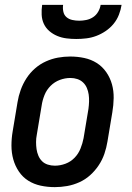

<svg xmlns="http://www.w3.org/2000/svg" viewBox="-20 -760 540 788"><path d="M205 8Q175 8 147 2Q119 -4 96 -18.5Q73 -33 57.5 -56Q42 -79 34.5 -106Q27 -133 27 -162.5Q27 -192 32 -221L52 -341Q56 -366 65 -391Q74 -416 88.5 -438.5Q103 -461 123.5 -479Q144 -497 168.5 -508Q193 -519 218 -523.5Q243 -528 268 -528Q298 -528 326 -522Q354 -516 377 -501.5Q400 -487 416 -464Q432 -441 439.5 -414Q447 -387 446.5 -357.5Q446 -328 441 -299L421 -179Q417 -154 408.5 -129Q400 -104 385 -81.5Q370 -59 350 -41Q330 -23 305.5 -12Q281 -1 255.5 3.5Q230 8 205 8ZM205 -80Q227 -80 248.5 -88Q270 -96 286 -112.5Q302 -129 310.5 -150.5Q319 -172 323 -193L343 -313Q345 -328 345.5 -343Q346 -358 344 -372Q342 -386 336.5 -399Q331 -412 321 -421.5Q311 -431 297.5 -435.5Q284 -440 269 -440Q247 -440 225.5 -432Q204 -424 187.5 -407.5Q171 -391 162.5 -369.5Q154 -348 151 -327L131 -207Q128 -192 128 -177Q128 -162 130 -148Q132 -134 137.5 -121Q143 -108 152.5 -98.5Q162 -89 176 -84.5Q190 -80 205 -80ZM293 -600Q273 -600 253 -602.5Q233 -605 215 -612.5Q197 -620 182.5 -632.5Q168 -645 160 -662Q152 -679 151 -699.5Q150 -720 153 -740H239Q237 -726 240 -712Q243 -698 253 -689.5Q263 -681 277 -678Q291 -675 305 -675Q319 -675 334 -678Q349 -681 362 -689.5Q375 -698 383 -712Q391 -726 393 -740H479Q476 -720 468 -699.5Q460 -679 446 -662Q432 -645 413.5 -632.5Q395 -620 375 -612.5Q355 -605 334 -602.5Q313 -600 293 -600Z"/></svg>

Font: Iosevka Semibold Oblique
Style: Regular
Weight: 600
Italic angle: -9°
Monospace: yes
Designer: Belleve Invis
Foundry: Belleve Invis
Version: Version 32.5.0; ttfautohint (v1.8.4)